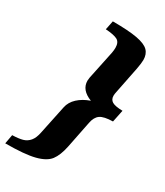

<svg xmlns="http://www.w3.org/2000/svg" viewBox="-261 -795 863 1002"><g transform="rotate(30 170.5 -294.0)"><path d="M-46 67Q-8 66 15.5 59.5Q39 53 55 34Q71 15 78 -21L114 -193Q121 -227 149 -253Q177 -279 220 -294Q152 -320 152 -376Q152 -381 154 -395L190 -567Q193 -584 193 -597Q193 -631 171.5 -642Q150 -653 101 -656L112 -710Q207 -710 258.5 -700.5Q310 -691 330.5 -670.5Q351 -650 351 -615Q351 -596 344 -559L312 -399Q309 -386 309 -376Q309 -353 326.5 -342.5Q344 -332 389 -331L374 -258Q320 -257 298 -241.5Q276 -226 269 -189L237 -29Q225 30 201.5 61Q178 92 119 107Q60 122 -56 122Z"/></g></svg>

Font: Trirong Black
Style: Italic
Weight: 900
Italic angle: -12°
Designer: Katatrad Team
Foundry: CadsonDemak
Version: Version 1.001